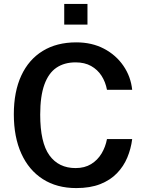

<svg xmlns="http://www.w3.org/2000/svg" viewBox="-20 -949 744 979"><path d="M369 10Q269.5 10 198.2 -35.8Q127 -81.5 88.8 -165.8Q50.5 -250 50.5 -366Q50.5 -481.5 88.5 -563.5Q126.5 -645.5 197.8 -689.2Q269 -733 369 -733Q448.5 -733 510 -700.8Q571.5 -668.5 609.2 -613.5Q647 -558.5 654 -491H525.5Q518 -531 497.8 -562.5Q477.5 -594 444.5 -612.5Q411.5 -631 365.5 -631Q308 -631 267.8 -603.8Q227.5 -576.5 206.2 -517.5Q185 -458.5 185 -364.5Q185 -222 232 -157Q279 -92 365.5 -92Q411.5 -92 444.5 -112.2Q477.5 -132.5 497.8 -166.2Q518 -200 525.5 -240H654Q648 -191 629.2 -146Q610.5 -101 576.5 -65.8Q542.5 -30.5 491.2 -10.2Q440 10 369 10ZM307.5 -823.5V-929H426V-823.5Z"/></svg>

Font: Public Sans Thin SemiBold
Style: Regular
Weight: 600
Version: Version 2.001